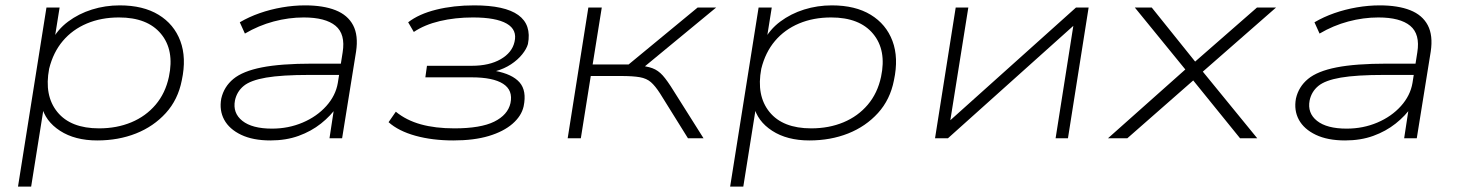

<svg xmlns="http://www.w3.org/2000/svg" viewBox="-20 -515 5447 715"><path d="M47 180 153 -487H202L182 -362H172Q194 -405 233.5 -434.5Q273 -464 322.5 -479.5Q372 -495 426 -495Q513 -495 570.5 -460Q628 -425 651.5 -362.5Q675 -300 657 -216Q643 -144 597.5 -94Q552 -44 486.5 -18Q421 8 342 8Q259 8 203.5 -28Q148 -64 135 -121H144L96 180ZM349 -37Q415 -37 469 -59.5Q523 -82 559.5 -125Q596 -168 609 -229Q630 -328 579.5 -389Q529 -450 423 -450Q357 -450 303.5 -427.5Q250 -405 214 -362.5Q178 -320 163 -259Q144 -159 193.5 -98Q243 -37 349 -37Z M987 8Q922 8 878 -13Q834 -34 815 -69Q796 -104 804 -148Q814 -192 849 -221Q884 -250 955 -264Q1026 -278 1143 -278H1264L1257 -236H1133Q1029 -236 971 -226Q913 -216 887.5 -195Q862 -174 855 -141Q846 -94 882.5 -65Q919 -36 993 -36Q1054 -36 1107 -58.5Q1160 -81 1195 -120Q1230 -159 1238 -206L1256 -320Q1267 -388 1229.5 -419Q1192 -450 1111 -450Q1055 -450 999 -435Q943 -420 892 -390L873 -432Q907 -452 947 -466Q987 -480 1030.5 -487.5Q1074 -495 1116 -495Q1184 -495 1229.5 -477Q1275 -459 1295 -421Q1315 -383 1306 -323L1254 0H1207L1225 -118L1236 -119Q1212 -84 1175.5 -55Q1139 -26 1092 -9Q1045 8 987 8Z M1668 8Q1590 8 1527 -9.5Q1464 -27 1427 -60L1454 -99Q1493 -67 1547 -52Q1601 -37 1672 -37Q1770 -37 1820.5 -62Q1871 -87 1881 -131Q1891 -179 1853.5 -203Q1816 -227 1736 -227H1564L1570 -270H1737Q1802 -270 1844.5 -294.5Q1887 -319 1896 -359Q1907 -404 1867 -427Q1827 -450 1741 -450Q1675 -450 1618 -436.5Q1561 -423 1521 -396L1500 -432Q1540 -463 1604.5 -479Q1669 -495 1746 -495Q1860 -495 1910 -459Q1960 -423 1946 -351Q1941 -333 1924.5 -312.5Q1908 -292 1883 -275.5Q1858 -259 1826 -250L1824 -251Q1888 -239 1915 -208Q1942 -177 1930 -119Q1922 -83 1888.5 -54Q1855 -25 1800 -8.5Q1745 8 1668 8Z M2094 0 2171 -487H2221L2187 -275H2321L2578 -487H2647L2367 -256L2350 -272Q2388 -269 2409.5 -261Q2431 -253 2448 -234Q2465 -215 2489 -176L2600 0H2542L2438 -167Q2420 -195 2404 -209Q2388 -223 2362.5 -227.5Q2337 -232 2291 -232H2180L2143 0Z M2699 180 2805 -487H2854L2834 -362H2824Q2846 -405 2885.5 -434.5Q2925 -464 2974.5 -479.5Q3024 -495 3078 -495Q3165 -495 3222.5 -460Q3280 -425 3303.5 -362.5Q3327 -300 3309 -216Q3295 -144 3249.5 -94Q3204 -44 3138.5 -18Q3073 8 2994 8Q2911 8 2855.5 -28Q2800 -64 2787 -121H2796L2748 180ZM3001 -37Q3067 -37 3121 -59.5Q3175 -82 3211.5 -125Q3248 -168 3261 -229Q3282 -328 3231.5 -389Q3181 -450 3075 -450Q3009 -450 2955.5 -427.5Q2902 -405 2866 -362.5Q2830 -320 2815 -259Q2796 -159 2845.5 -98Q2895 -37 3001 -37Z M3462 0 3539 -487H3586L3518 -61H3512L3987 -487H4034L3957 0H3911L3978 -425H3984L3510 0Z M4106 0 4405 -266 4409 -238 4206 -487H4269L4436 -279H4423L4661 -487H4732L4451 -241L4448 -262L4662 0H4598L4419 -221L4431 -222L4178 0Z M4989 8Q4924 8 4880 -13Q4836 -34 4817 -69Q4798 -104 4806 -148Q4816 -192 4851 -221Q4886 -250 4957 -264Q5028 -278 5145 -278H5266L5259 -236H5135Q5031 -236 4973 -226Q4915 -216 4889.5 -195Q4864 -174 4857 -141Q4848 -94 4884.5 -65Q4921 -36 4995 -36Q5056 -36 5109 -58.5Q5162 -81 5197 -120Q5232 -159 5240 -206L5258 -320Q5269 -388 5231.5 -419Q5194 -450 5113 -450Q5057 -450 5001 -435Q4945 -420 4894 -390L4875 -432Q4909 -452 4949 -466Q4989 -480 5032.5 -487.5Q5076 -495 5118 -495Q5186 -495 5231.5 -477Q5277 -459 5297 -421Q5317 -383 5308 -323L5256 0H5209L5227 -118L5238 -119Q5214 -84 5177.5 -55Q5141 -26 5094 -9Q5047 8 4989 8Z"/></svg>

Font: Nunito Sans 10pt Expanded ExtraLight
Style: Italic
Weight: 250
Width: 7
Italic angle: -9°
Designer: Vernon Adams
Foundry: Vernon Adams
Version: Version 3.101;gftools[0.9.27]